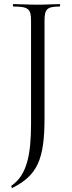

<svg xmlns="http://www.w3.org/2000/svg" viewBox="-20 -645 353 940"><path d="M198 -67V-542C198 -599 208 -613 272 -613C275 -613 275 -625 272 -625C243 -625 207 -622 164 -622C121 -622 81 -625 46 -625C42 -625 42 -613 46 -613C119 -613 132 -601 132 -544V-40C132 111 112 213 36 264C34 266 37 277 41 275C162 213 198 138 198 -67Z"/></svg>

Font: Cormorant Garamond
Style: Regular
Weight: 400
Designer: Christian Thalmann (Catharsis Fonts)
Foundry: Catharsis Fonts
Version: Version 4.002;Glyphs 3.4 (3410)